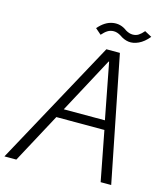

<svg xmlns="http://www.w3.org/2000/svg" viewBox="-170 -975 925 1072"><g transform="rotate(15 292.5 -439.5)"><path d="M408.2 -819.8Q386.7 -833 366.9 -833Q347.2 -833 331.8 -823.5Q316.4 -814 299.8 -794.9L266.1 -824.2Q304.2 -869.1 349.1 -876.5Q394 -883.8 431.2 -855Q452.6 -842.3 471.9 -842.3Q491.2 -842.3 505.6 -851.6Q520 -860.8 535.2 -878.9L576.2 -856.9Q548.3 -822.8 517.6 -808.6Q486.8 -794.4 460 -798.1Q433.1 -801.8 408.2 -819.8ZM352.1 -725.1H430.2L574.2 0H513.2L458 -287.1H180.2L25.9 0H-43ZM209 -339.8H446.8L384.8 -662.1H381.8Z"/></g></svg>

Font: Stilu Light
Style: Italic
Weight: 300
Italic angle: -10°
Designer: Genilson Lima Santos
Foundry: Genilson Lima Santos
Version: Version 1.200;PS 001.200;hotconv 1.0.88;makeotf.lib2.5.64775